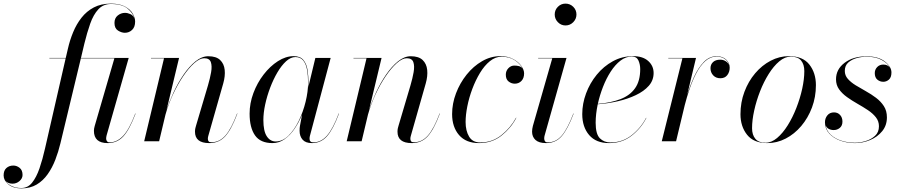

<svg xmlns="http://www.w3.org/2000/svg" viewBox="-205 -780 4966 1060"><path d="M543.5 -153Q509.5 -63 475.2 -26.5Q441 10 389.5 10Q313.5 10 313.5 -58Q313.5 -69.5 318 -85L426.5 -458H241.5L128.5 11.5Q117.5 57.5 100.5 101.8Q83.5 146 58.2 181.8Q33 217.5 -2.5 238.8Q-38 260 -87 260Q-132.5 260 -158.8 238Q-185 216 -185 188.5Q-185 161.5 -169.8 147.8Q-154.5 134 -131.5 134Q-112.5 134 -96.5 146.8Q-80.5 159.5 -80.5 186Q-80.5 205 -97.2 219.5Q-114 234 -136 234Q-146 234 -156 230.8Q-166 227.5 -173.5 220Q-162.5 236.5 -140.2 247.2Q-118 258 -87 258Q-51.5 258 -27.8 228.5Q-4 199 13 149.5Q30 100 43.5 40L157.5 -458H67.5V-460H158L170 -511.5Q180.5 -558 198.8 -602.2Q217 -646.5 245 -682.2Q273 -718 313 -739Q353 -760 407.5 -760Q455.5 -760 485 -744Q514.5 -728 527.8 -705Q541 -682 541 -661Q541 -630.5 524.2 -614.8Q507.5 -599 484.5 -599Q466 -599 446.5 -611.2Q427 -623.5 427 -653.5Q427 -680 445 -694.5Q463 -709 485 -709Q499.5 -709 515 -702Q530.5 -695 537 -678.5Q530 -706.5 499.8 -732.2Q469.5 -758 407.5 -758Q365 -758 337.8 -728.5Q310.5 -699 293 -649.2Q275.5 -599.5 261 -540L242 -460H505.5L383.5 -32.5Q381 -22.5 381 -14.5Q381 -6.5 385.8 -0.2Q390.5 6 400 6Q440 6 474 -29Q508 -64 542 -153.5Z M700.5 -458H628.5V-460H783.5L714.5 -172.5Q729.5 -219 753.5 -270.8Q777.5 -322.5 808.5 -367.8Q839.5 -413 874.2 -441.2Q909 -469.5 945 -469.5Q988.5 -469.5 1010.2 -448.8Q1032 -428 1035.5 -394Q1039 -360 1027.5 -319.5L945.5 -31.5Q942.5 -22.5 942.5 -13.5Q942.5 -5.5 946.5 0Q950.5 5.5 961.5 5.5Q1006.5 5.5 1039.2 -31.5Q1072 -68.5 1104 -153.5L1105.5 -153Q1073.5 -67 1039.2 -28.5Q1005 10 950 10Q871.5 10 871.5 -53Q871.5 -64 873.5 -72.2Q875.5 -80.5 877.5 -87L943 -308Q954.5 -347 960.5 -381.2Q966.5 -415.5 959 -437Q951.5 -458.5 922.5 -458.5Q897.5 -458.5 867 -431.2Q836.5 -404 806 -358.8Q775.5 -313.5 749.8 -258.2Q724 -203 708.5 -147L673.5 0H591Z M1498 -324Q1498 -310.5 1497 -296L1498 -302.5L1536 -460H1620.5L1506 -30Q1504 -22.5 1504 -14Q1504 6 1524.5 6Q1567.5 6 1600.2 -31.2Q1633 -68.5 1665 -153.5L1666.5 -153Q1634.5 -67 1600.8 -28.5Q1567 10 1517 10Q1482 10 1465.5 -9Q1449 -28 1449 -58Q1449 -74 1451 -85L1462.5 -147Q1445 -104 1420.8 -68.5Q1396.5 -33 1366 -11.5Q1335.5 10 1299.5 10Q1232.5 10 1202.8 -32.8Q1173 -75.5 1173 -152.5Q1173 -210 1194 -266.2Q1215 -322.5 1250.5 -368.5Q1286 -414.5 1329.2 -442.2Q1372.5 -470 1416.5 -470Q1452.5 -470 1470 -448.8Q1487.5 -427.5 1492.8 -394Q1498 -360.5 1498 -324ZM1496 -324Q1496 -363 1490.2 -395Q1484.5 -427 1469.2 -446Q1454 -465 1426 -465Q1400 -465 1374.5 -441.8Q1349 -418.5 1326.5 -380.2Q1304 -342 1286.5 -295.8Q1269 -249.5 1259 -203Q1249 -156.5 1249 -117.5Q1249 -56.5 1267.8 -27.8Q1286.5 1 1317 1Q1354.5 1 1387 -30.5Q1419.5 -62 1444 -112Q1468.5 -162 1482.2 -218.2Q1496 -274.5 1496 -324Z M1818.5 -458H1746.5V-460H1901.5L1832.5 -172.5Q1847.5 -219 1871.5 -270.8Q1895.5 -322.5 1926.5 -367.8Q1957.5 -413 1992.2 -441.2Q2027 -469.5 2063 -469.5Q2106.5 -469.5 2128.2 -448.8Q2150 -428 2153.5 -394Q2157 -360 2145.5 -319.5L2063.5 -31.5Q2060.5 -22.5 2060.5 -13.5Q2060.5 -5.5 2064.5 0Q2068.5 5.5 2079.5 5.5Q2124.5 5.5 2157.2 -31.5Q2190 -68.5 2222 -153.5L2223.5 -153Q2191.5 -67 2157.2 -28.5Q2123 10 2068 10Q1989.5 10 1989.5 -53Q1989.5 -64 1991.5 -72.2Q1993.5 -80.5 1995.5 -87L2061 -308Q2072.5 -347 2078.5 -381.2Q2084.5 -415.5 2077 -437Q2069.5 -458.5 2040.5 -458.5Q2015.5 -458.5 1985 -431.2Q1954.5 -404 1924 -358.8Q1893.5 -313.5 1867.8 -258.2Q1842 -203 1826.5 -147L1791.5 0H1709Z M2645.5 -129.5Q2616 -73 2563.8 -31.5Q2511.5 10 2439.5 10Q2367.5 10 2329.2 -34.5Q2291 -79 2291 -150Q2291 -208 2312.5 -264.8Q2334 -321.5 2371.2 -368Q2408.5 -414.5 2456.5 -442.2Q2504.5 -470 2557.5 -470Q2598.5 -470 2627.8 -454.2Q2657 -438.5 2672.8 -416.5Q2688.5 -394.5 2688.5 -375Q2688.5 -348.5 2673.8 -333.2Q2659 -318 2637 -318Q2618.5 -318 2603 -330Q2587.5 -342 2587.5 -368Q2587.5 -388.5 2601.5 -403.2Q2615.5 -418 2634.5 -418Q2648.5 -418 2660.5 -414.8Q2672.5 -411.5 2679.5 -402.5Q2667.5 -427 2637.5 -447Q2607.5 -467 2564 -467Q2530 -467 2499.8 -442.5Q2469.5 -418 2445 -377.5Q2420.5 -337 2402.5 -289Q2384.5 -241 2375 -193Q2365.5 -145 2365.5 -106.5Q2365.5 -58 2384.8 -25.8Q2404 6.5 2446.5 6.5Q2512.5 6.5 2563.2 -34Q2614 -74.5 2644 -130Z M2857.5 -700Q2857.5 -725 2875 -742.5Q2892.5 -760 2917 -760Q2942 -760 2959.8 -742.5Q2977.5 -725 2977.5 -700Q2977.5 -675.5 2959.8 -657.5Q2942 -639.5 2917 -639.5Q2892.5 -639.5 2875 -657.5Q2857.5 -675.5 2857.5 -700ZM2962 -153Q2929.5 -67 2896.2 -28.5Q2863 10 2809.5 10Q2770.5 10 2751.5 -7.2Q2732.5 -24.5 2732.5 -53Q2732.5 -67.5 2737 -85L2844 -458H2766V-460H2922.5L2801.5 -31Q2799.5 -24 2799.5 -15Q2799.5 -6.5 2803.8 -0.2Q2808 6 2819 6Q2864 6 2896 -31Q2928 -68 2960.5 -153.5Z M3083.5 -102.5Q3083.5 -39.5 3106.8 -16.5Q3130 6.5 3165 6.5Q3231.5 6.5 3282.2 -33.5Q3333 -73.5 3362 -129.5L3363.5 -129Q3334.5 -72 3282.2 -31Q3230 10 3157.5 10Q3085.5 10 3047.5 -34.5Q3009.5 -79 3009.5 -150Q3009.5 -207.5 3030.5 -264.2Q3051.5 -321 3089.5 -367.5Q3127.5 -414 3178.8 -442Q3230 -470 3290 -470Q3344 -470 3373.8 -443.2Q3403.5 -416.5 3403.5 -377Q3403.5 -336.5 3376.8 -306.2Q3350 -276 3305.2 -254.8Q3260.5 -233.5 3205.8 -221Q3151 -208.5 3095 -204.5Q3083.5 -149.5 3083.5 -102.5ZM3283 -468Q3250 -468 3220.5 -445.2Q3191 -422.5 3166.5 -384.5Q3142 -346.5 3124 -300.2Q3106 -254 3095.5 -206.5Q3168 -212.5 3220.5 -232.8Q3273 -253 3301.2 -293Q3329.5 -333 3329.5 -398.5Q3329.5 -424 3319.8 -446Q3310 -468 3283 -468Z M3562.5 -458H3484.5V-460H3637.5L3588.5 -255Q3604.5 -307.5 3627.2 -356.8Q3650 -406 3680.5 -437.8Q3711 -469.5 3751 -469.5Q3785 -469.5 3804.2 -450.8Q3823.5 -432 3823.5 -406.5Q3823.5 -382.5 3810.2 -365.2Q3797 -348 3772 -348Q3747.5 -348 3732.5 -364Q3717.5 -380 3717.5 -403.5Q3717.5 -424 3731.5 -437.2Q3745.5 -450.5 3771.5 -450.5Q3788 -450.5 3801.2 -442.2Q3814.5 -434 3820 -420.5Q3815 -440.5 3797.2 -454Q3779.5 -467.5 3751 -467.5Q3716 -467.5 3688.5 -442.5Q3661 -417.5 3639.8 -377.2Q3618.5 -337 3602.5 -290.2Q3586.5 -243.5 3575.5 -200L3527.5 0H3448.5Z M4031.5 10Q3956 10 3919.5 -36Q3883 -82 3883 -149.5Q3883 -215 3904.8 -273Q3926.5 -331 3964 -375.2Q4001.5 -419.5 4049.8 -444.8Q4098 -470 4151 -470Q4227 -470 4263.2 -423.8Q4299.5 -377.5 4299.5 -310Q4299.5 -244.5 4277.8 -186.5Q4256 -128.5 4218.5 -84.2Q4181 -40 4132.8 -15Q4084.5 10 4031.5 10ZM4021.5 8Q4054 8 4085.2 -18.2Q4116.5 -44.5 4143.8 -88Q4171 -131.5 4191.5 -184Q4212 -236.5 4223.8 -289.8Q4235.5 -343 4235.5 -387.5Q4235.5 -424.5 4217.5 -446Q4199.5 -467.5 4161 -467.5Q4128.5 -467.5 4097.2 -441.2Q4066 -415 4038.8 -371.5Q4011.5 -328 3991 -275.5Q3970.5 -223 3958.8 -169.8Q3947 -116.5 3947 -72Q3947 -35.5 3965.2 -13.8Q3983.5 8 4021.5 8Z M4691.5 -132Q4691.5 -87.5 4665.5 -55.8Q4639.5 -24 4599 -7Q4558.5 10 4515 10Q4473 10 4435.2 -3.2Q4397.5 -16.5 4373.5 -42.2Q4349.5 -68 4349.5 -105Q4349.5 -127 4362.8 -143.2Q4376 -159.5 4399.5 -159.5Q4420 -159.5 4433 -145.2Q4446 -131 4446 -109Q4446 -86 4431.5 -74Q4417 -62 4398 -62Q4382 -62 4369.8 -68.8Q4357.5 -75.5 4352.5 -89.5Q4358 -57.5 4382 -35.8Q4406 -14 4441 -3Q4476 8 4514.5 8Q4542.5 8 4573.2 -1Q4604 -10 4625.8 -30Q4647.5 -50 4647.5 -83Q4647.5 -111 4630.5 -132.5Q4613.5 -154 4586.5 -172Q4559.5 -190 4529 -207.2Q4498.5 -224.5 4471.5 -243.8Q4444.5 -263 4427.5 -286.8Q4410.5 -310.5 4410.5 -342Q4410.5 -397.5 4457.8 -433.2Q4505 -469 4578.5 -469Q4644.5 -469 4680.5 -440.2Q4716.5 -411.5 4716.5 -380Q4716.5 -353 4702.8 -340.8Q4689 -328.5 4671.5 -328.5Q4653 -328.5 4638.8 -340.2Q4624.5 -352 4624.5 -376.5Q4624.5 -396 4637.8 -409.8Q4651 -423.5 4671.5 -423.5Q4696.5 -423.5 4708.5 -406Q4696.5 -430 4663.5 -448.5Q4630.5 -467 4578.5 -467Q4553 -467 4525.2 -459.5Q4497.5 -452 4478.2 -435Q4459 -418 4459 -388.5Q4459 -363.5 4475.8 -344.5Q4492.5 -325.5 4519 -309.2Q4545.5 -293 4575.2 -276.5Q4605 -260 4631.5 -240Q4658 -220 4674.8 -194Q4691.5 -168 4691.5 -132Z"/></svg>

Font: Bodoni* 96pt
Style: Italic
Weight: 400
Italic angle: -13°
Version: Version 2.3